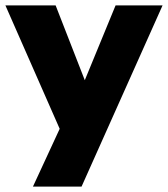

<svg xmlns="http://www.w3.org/2000/svg" viewBox="-40 -511 622 711"><path d="M388 -491H562L262 180H82L181 -34L-20 -491H166L274 -214Z"/></svg>

Font: wassup Sans
Style: Black
Weight: 900
Version: Version 2.001